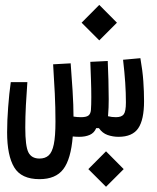

<svg xmlns="http://www.w3.org/2000/svg" viewBox="-20 -542 626 764"><path d="M137.2 170.9Q64.9 170.9 36.6 124Q8.3 77.1 8.3 -15.6Q8.3 -62 12.5 -116.5Q16.6 -170.9 22.9 -215.3H88.9Q85.4 -169.4 83 -123Q80.6 -76.7 80.6 -34.2Q80.6 39.6 93 64.2Q105.5 88.9 137.2 88.9Q159.7 88.9 173.6 76.4Q187.5 64 194.1 32.2Q200.7 0.5 200.7 -58.6Q200.7 -113.8 198 -170.7Q195.3 -227.5 191.4 -286.1L261.2 -290Q265.1 -241.2 268.8 -181.4Q272.5 -121.6 272.5 -78.1Q272.5 -78.1 272.5 -78.1Q272.5 -78.1 272.5 -78.1Q287.6 -75.7 302.2 -75.7Q322.8 -75.7 331.5 -82Q340.3 -88.4 341.8 -104Q343.3 -124 343.3 -156Q343.3 -188 342 -224.6Q340.8 -261.2 339.4 -295.9L408.7 -299.3Q410.2 -265.1 411.4 -225.1Q412.6 -185.1 412.6 -147.9Q412.6 -110.8 410.2 -85.4Q409.7 -82.5 409.7 -79.6Q424.3 -75.7 441.4 -75.7Q463.9 -75.7 472.4 -87.2Q481 -98.6 481 -134.3Q481 -171.9 478.3 -212.9Q475.6 -253.9 469.7 -304.2L538.6 -310.5Q547.4 -260.7 550.3 -219Q553.2 -177.2 553.2 -139.2Q553.2 -65.4 530 -31.5Q506.8 2.4 451.7 2.4Q428.7 2.4 408 -4.9Q387.2 -12.2 373.5 -32.2H362.8Q355 -13.2 337.4 -5.4Q319.8 2.4 295.9 2.4Q282.2 2.4 269.5 1Q262.2 91.3 231.9 131.1Q201.7 170.9 137.2 170.9ZM375 -381.3 304.7 -451.7 375 -522.5 445.3 -451.7ZM401.9 201.2 331.5 130.9 401.9 60.1 472.2 130.9Z"/></svg>

Font: Cascadia Code PL SemiLight
Style: Regular
Weight: 350
Monospace: yes
Designer: Aaron Bell
Foundry: Saja Typeworks
Version: Version 2404.023; ttfautohint (v1.8.4)